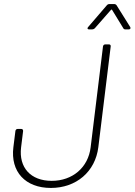

<svg xmlns="http://www.w3.org/2000/svg" viewBox="-20 -919 664 947"><path d="M419 -774H435C439 -774 444 -776 448 -780L527 -870C529 -873 532 -872 533 -870L588 -780C590 -775 595 -774 599 -774H615C623 -774 626 -780 622 -786L555 -893C552 -897 548 -899 543 -899H521C516 -899 511 -898 507 -893L415 -786C409 -780 411 -774 419 -774ZM231 8C356 8 450 -72 465 -193L526 -690C527 -696 523 -700 518 -700H499C493 -700 489 -696 488 -690L427 -192C415 -93 338 -27 235 -27C131 -27 72 -93 84 -192L94 -273C94 -279 91 -283 85 -283H67C61 -283 57 -279 56 -273L46 -193C31 -72 105 8 231 8Z"/></svg>

Font: Barlow ExtraLight
Style: Italic
Weight: 275
Italic angle: -7°
Designer: Jeremy Tribby
Foundry: Tribby Type
Version: Version 1.422;hotconv 1.0.109;makeotfexe 2.5.65596